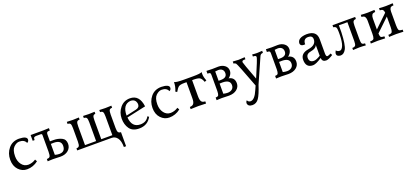

<svg xmlns="http://www.w3.org/2000/svg" viewBox="42 -1603 6436 2991"><g transform="rotate(-20 3260.0 -107.5)"><path d="M243.7 9.8Q163.1 9.8 104.2 -52.5Q45.4 -114.7 45.4 -219.2Q45.4 -326.2 109.9 -404.3Q174.3 -482.4 285.6 -482.4Q411.6 -479 414.6 -425.3Q414.6 -390.1 383.8 -376.5Q357.4 -438.5 273.9 -438.5Q228 -438.5 181.6 -394.3Q135.3 -350.1 135.3 -243.7Q135.3 -163.1 177.2 -106.9Q219.2 -50.8 289.6 -50.8Q354.5 -53.2 410.6 -90.3L429.7 -55.7Q346.2 9.8 243.7 9.8Z M796.4 -43.5Q895.5 -43.5 895.5 -145Q895.5 -237.3 772 -237.3Q749.5 -237.3 725.1 -235.8V-54.7Q761.7 -43.5 796.4 -43.5ZM800.3 2.4Q784.2 2.4 742.9 0.5Q701.7 -1.5 672.9 -1.5Q647.5 -1.5 586.4 2V-36.1Q627.4 -36.1 638.4 -56.4Q649.4 -76.7 649.9 -132.3V-411.1Q649.9 -431.2 627 -431.2H553.7Q531.7 -431.2 519.5 -422.6Q507.3 -414.1 507.3 -378.4H476.1V-473.6H685.5Q729 -473.6 781.2 -477.1V-437.5Q745.1 -437.5 735.1 -427.5Q725.1 -417.5 725.1 -389.2V-278.3H786.1Q858.4 -278.3 918.5 -249.8Q978.5 -221.2 978.5 -146.5Q978.5 -81.5 929.7 -39.6Q880.9 2.4 800.3 2.4Z M1814.5 0H1076.2V-34.2Q1104.5 -34.2 1118.9 -50Q1133.3 -65.9 1133.3 -126.5V-347.2Q1133.3 -402.3 1122.1 -420.7Q1110.8 -439 1076.2 -439V-473.6Q1126 -470.2 1176.3 -470.2Q1226.1 -470.2 1275.9 -473.6V-439Q1243.2 -439 1231 -421.6Q1218.8 -404.3 1218.8 -347.2V-36.1H1402.8V-347.2Q1402.8 -401.9 1391.4 -420.4Q1379.9 -439 1345.7 -439V-473.6Q1393.6 -470.2 1441.4 -470.2Q1488.8 -470.2 1536.6 -473.6V-439Q1510.7 -438.5 1499.5 -420.9Q1488.3 -403.3 1488.3 -347.2V-36.1H1671.9V-347.2Q1671.9 -402.3 1660.6 -420.7Q1649.4 -439 1614.7 -439V-473.6Q1664.6 -470.2 1714.8 -470.2Q1764.6 -470.2 1814.5 -473.6V-439Q1781.2 -439 1769.3 -420.7Q1757.3 -402.3 1757.3 -347.2V-125Q1757.3 -70.3 1770.3 -52.7Q1783.2 -35.2 1814.5 -34.2ZM1814.5 198.7H1777.8Q1777.8 97.2 1741.2 48.6Q1704.6 0 1647 0H1603Q1606.9 -29.3 1814.5 -34.2Z M2103 9.8Q1994.1 9.8 1945.3 -59.1Q1896.5 -127.9 1896.5 -226.1Q1896.5 -329.6 1959.5 -406Q2022.5 -482.4 2123.5 -482.4Q2280.3 -482.4 2304.7 -283.7L1987.3 -214.4Q2001 -43.9 2142.1 -43.9Q2242.7 -43.9 2285.2 -126L2308.1 -109.4Q2244.1 9.8 2103 9.8ZM1984.4 -246.6 2153.3 -284.2Q2214.4 -297.9 2214.4 -354Q2205.1 -441.9 2117.7 -441.9Q1985.4 -428.2 1984.4 -246.6Z M2602.5 9.8Q2522 9.8 2463.1 -52.5Q2404.3 -114.7 2404.3 -219.2Q2404.3 -326.2 2468.8 -404.3Q2533.2 -482.4 2644.5 -482.4Q2770.5 -479 2773.4 -425.3Q2773.4 -390.1 2742.7 -376.5Q2716.3 -438.5 2632.8 -438.5Q2586.9 -438.5 2540.5 -394.3Q2494.1 -350.1 2494.1 -243.7Q2494.1 -163.1 2536.1 -106.9Q2578.1 -50.8 2648.4 -50.8Q2713.4 -53.2 2769.5 -90.3L2788.6 -55.7Q2705.1 9.8 2602.5 9.8Z M3212.9 0Q3142.1 -3.9 3084 -3.9Q3034.2 -3.9 2957 0V-36.1Q3001.5 -36.1 3020.8 -62.5Q3040 -88.9 3040 -148.9V-416.5H3002Q2933.1 -416.5 2908.2 -397.7Q2883.3 -378.9 2851.6 -322.8L2825.7 -337.9Q2857.4 -408.7 2857.4 -484.9Q2884.3 -467.3 3020 -467.3H3166Q3291 -467.3 3314.5 -484.9L3313.5 -454.1Q3313.5 -399.9 3340.3 -337.9L3308.6 -323.7Q3288.6 -378.9 3262.2 -397.2Q3235.8 -415.5 3165 -416.5H3132.8V-148.9Q3132.8 -89.4 3149.9 -62.7Q3167 -36.1 3212.9 -36.1Z M3590.3 7.3Q3575.2 7.3 3535.4 5.6Q3495.6 3.9 3469.2 3.9Q3445.3 3.9 3384.8 7.3V-36.6Q3423.8 -36.6 3433.3 -55.7Q3442.9 -74.7 3443.8 -122.6V-388.7Q3443.8 -414.1 3435.5 -422.1Q3427.2 -430.2 3391.6 -430.2V-475.6Q3444.3 -472.7 3484.9 -472.7Q3508.3 -472.7 3542.2 -473.9Q3576.2 -475.1 3586.9 -475.1Q3651.4 -475.1 3693.8 -442.1Q3736.3 -409.2 3736.3 -356.4Q3736.3 -319.8 3715.6 -288.6Q3694.8 -257.3 3675.3 -249.5Q3771.5 -231 3771.5 -134.3Q3771.5 -72.3 3721.4 -32.5Q3671.4 7.3 3590.3 7.3ZM3586.9 -42Q3632.3 -42 3661.4 -65.7Q3690.4 -89.4 3690.4 -132.8Q3690.4 -221.2 3564 -221.2L3517.1 -220.2V-51.3Q3555.2 -42 3586.9 -42ZM3554.7 -266.1Q3656.7 -266.1 3656.7 -343.8Q3656.7 -381.8 3633.8 -403.6Q3610.8 -425.3 3568.4 -425.3Q3553.7 -425.3 3517.1 -420.4V-266.1Z M3885.7 270.5Q3813.5 269 3806.6 213.9Q3807.6 184.6 3826.2 169.9Q3841.8 203.6 3877.9 204.1Q3946.3 204.1 4004.9 64.5L4033.7 0Q3880.9 -407.2 3865.2 -422.9Q3849.6 -438.5 3827.1 -438.5V-472.7Q3893.6 -466.8 3922.9 -466.8Q3951.2 -466.8 4024.4 -472.7V-438.5Q3986.3 -438.5 3976.6 -432.6Q3966.8 -426.8 3966.8 -408.2Q3966.8 -394.5 4078.1 -98.6Q4201.2 -384.8 4201.2 -410.2Q4201.2 -427.7 4189 -433.1Q4176.8 -438.5 4148.4 -438.5V-472.7Q4192.4 -467.8 4232.4 -467.8Q4264.6 -467.8 4314.5 -472.7V-438.5Q4278.3 -438.5 4263.7 -409.2Q4235.4 -342.8 4082 1Q4032.2 154.8 3991.7 212.6Q3951.2 270.5 3885.7 270.5Z M4576.2 7.3Q4561 7.3 4521.2 5.6Q4481.4 3.9 4455.1 3.9Q4431.2 3.9 4370.6 7.3V-36.6Q4409.7 -36.6 4419.2 -55.7Q4428.7 -74.7 4429.7 -122.6V-388.7Q4429.7 -414.1 4421.4 -422.1Q4413.1 -430.2 4377.4 -430.2V-475.6Q4430.2 -472.7 4470.7 -472.7Q4494.1 -472.7 4528.1 -473.9Q4562 -475.1 4572.8 -475.1Q4637.2 -475.1 4679.7 -442.1Q4722.2 -409.2 4722.2 -356.4Q4722.2 -319.8 4701.4 -288.6Q4680.7 -257.3 4661.1 -249.5Q4757.3 -231 4757.3 -134.3Q4757.3 -72.3 4707.3 -32.5Q4657.2 7.3 4576.2 7.3ZM4572.8 -42Q4618.2 -42 4647.2 -65.7Q4676.3 -89.4 4676.3 -132.8Q4676.3 -221.2 4549.8 -221.2L4502.9 -220.2V-51.3Q4541 -42 4572.8 -42ZM4540.5 -266.1Q4642.6 -266.1 4642.6 -343.8Q4642.6 -381.8 4619.6 -403.6Q4596.7 -425.3 4554.2 -425.3Q4539.6 -425.3 4502.9 -420.4V-266.1Z M5021 -50.3Q5060.1 -50.3 5130.4 -93.8V-271.5Q5109.9 -219.2 5026.6 -205.8Q4943.4 -192.4 4943.4 -125.5Q4943.8 -50.3 5021 -50.3ZM5202.6 9.8Q5136.7 9.8 5132.3 -56.2Q5034.7 9.8 4982.9 9.8Q4866.2 9.8 4866.2 -120.6Q4866.2 -228.5 4998.8 -249.5Q5131.3 -270.5 5131.8 -367.7Q5131.8 -430.2 5060.1 -430.2Q4984.9 -430.2 4979 -352.5Q4979 -343.3 4980 -339.4Q4967.3 -337.4 4957.5 -337.4Q4899.4 -337.4 4897.9 -384.8Q4904.8 -474.6 5053.2 -479.5Q5219.2 -479.5 5219.2 -335.4V-98.6Q5219.2 -46.9 5242.7 -46.9Q5258.3 -47.4 5302.2 -68.4L5316.9 -38.6Q5241.7 9.8 5202.6 9.8Z M5440.4 14.2Q5378.4 9.8 5375.5 -31.2Q5375.5 -61 5394.5 -87.4Q5411.6 -59.6 5455.1 -59.6Q5486.8 -61.5 5510.5 -118.4Q5534.2 -175.3 5536.1 -299.8V-344.7Q5536.1 -399.9 5524.7 -417.5Q5513.2 -435.1 5480.5 -438.5V-473.1H5856V-439Q5826.2 -439 5812.7 -421.9Q5799.3 -404.8 5799.3 -348.1V-125Q5799.3 -70.8 5809.6 -52.5Q5819.8 -34.2 5860.8 -34.2V0Q5805.2 -4.9 5754.4 -4.9Q5708 -4.9 5649.4 0V-34.2Q5686.5 -34.2 5700.7 -51.3Q5714.8 -68.4 5714.8 -125V-437.5H5573.2V-323.7Q5565.4 -113.8 5529.8 -49.8Q5494.1 14.2 5440.4 14.2Z M6483.9 0Q6413.1 -3.9 6366.2 -3.9Q6311.5 -3.9 6247.1 0V-34.2Q6299.8 -34.2 6310.8 -57.4Q6321.8 -80.6 6321.8 -134.8V-310.1L6108.9 -106.4Q6110.8 -68.8 6119.4 -51.5Q6127.9 -34.2 6181.2 -34.2V0Q6110.4 -3.9 6063.5 -3.9Q6008.8 -3.9 5944.3 0V-34.2Q5997.1 -34.2 6008.1 -57.4Q6019 -80.6 6019 -134.8V-355.5Q6019 -389.2 6005.6 -413.8Q5992.2 -438.5 5949.2 -438.5V-473.6Q6003.9 -468.8 6063.5 -468.8Q6115.7 -468.8 6176.3 -473.6V-438.5Q6134.3 -438.5 6120.8 -415.3Q6107.4 -392.1 6107.4 -356.4V-173.3L6318.4 -375.5Q6316.9 -398.9 6305.9 -418.7Q6294.9 -438.5 6252 -438.5V-473.6Q6306.6 -468.8 6366.2 -468.8Q6418.5 -468.8 6479 -473.6V-438.5Q6437 -438.5 6423.6 -417.7Q6410.2 -397 6410.2 -361.3V-131.8Q6410.2 -76.7 6420.4 -55.4Q6430.7 -34.2 6483.9 -34.2Z"/></g></svg>

Font: Kelvinch
Style: Regular
Weight: 400
Designer: Paul James MIller
Foundry: High-Logic / Made with FontCreator
Version: Version 3.30 September 23, 2016